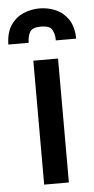

<svg xmlns="http://www.w3.org/2000/svg" viewBox="-79 -739 377 771"><g transform="rotate(-5 109.5 -353.5)"><path d="M67.4 0V-499.5H167V0ZM-26.9 -572.8Q-25.9 -621.6 -5.9 -650.9Q14.2 -680.2 45.2 -693.4Q76.2 -706.5 109.9 -706.5Q143.6 -706.5 174.6 -693.4Q205.6 -680.2 225.6 -650.9Q245.6 -621.6 246.6 -572.8H164.6Q164.6 -599.1 154.5 -616.2Q144.5 -633.3 109.9 -633.3Q75.2 -633.3 65.2 -616.2Q55.2 -599.1 55.2 -572.8Z"/></g></svg>

Font: Pontano Sans SemiBold
Style: Regular
Weight: 600
Designer: Vernon Adams
Foundry: Vernon Adams
Version: Version 2.001